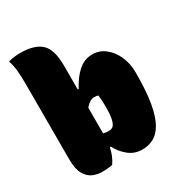

<svg xmlns="http://www.w3.org/2000/svg" viewBox="-180 -886 959 1021"><g transform="rotate(-30 300.0 -375.0)"><path d="M218 0Q190 6 153 6Q125 6 98 -5.5Q71 -17 53 -48.5Q35 -80 35 -140V-605Q35 -644 32 -680.5Q29 -717 18 -750Q32 -755 53.5 -757.5Q75 -760 90 -760Q179 -760 219.5 -722Q260 -684 260 -586V-439H266Q295 -495 333 -528.5Q371 -562 420 -562Q463 -562 497.5 -535Q532 -508 552 -463Q572 -418 572 -364V-356Q572 -248 559.5 -177Q547 -106 524 -65Q501 -24 469.5 -7Q438 10 399 10Q350 10 314 -20.5Q278 -51 261 -87H254Q245 -39 218 0ZM315 -360Q303 -360 288.5 -352Q274 -344 260 -326V-169Q277 -165 295 -165Q308 -165 318.5 -172.5Q329 -180 336 -205.5Q343 -231 343 -284V-291Q343 -310 342 -326Q341 -342 339 -356Q331 -360 315 -360Z"/></g></svg>

Font: Recursive Sn Csl St XBk
Style: Regular
Weight: 1000
Version: Version 1.079;hotconv 1.0.112;makeotfexe 2.5.65598; ttfautoh